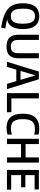

<svg xmlns="http://www.w3.org/2000/svg" viewBox="1394 -2036 751 3580"><g transform="rotate(90 1770.0 -246.5)"><path d="M494 108.5Q391 92.5 314.5 68.5Q238 44.5 185.8 11Q133.5 -22.5 101.8 -67Q70 -111.5 55.8 -168.5Q41.5 -225.5 41.5 -297Q41.5 -406.5 71.5 -473.8Q101.5 -541 155.8 -571.8Q210 -602.5 282 -602.5Q354 -602.5 408.2 -571.8Q462.5 -541 492.5 -473.8Q522.5 -406.5 522.5 -297Q522.5 -217 505.5 -157.8Q488.5 -98.5 454 -61.5Q419.5 -24.5 368 -10Q316.5 4.5 247.5 -5.5L269 -30.5Q305.5 -14.5 346.5 -2.8Q387.5 9 429.8 17Q472 25 512 30ZM282 -71.5Q325.5 -71.5 357.2 -92.2Q389 -113 406 -161.8Q423 -210.5 423 -295Q423 -382 406 -432Q389 -482 357.2 -502.8Q325.5 -523.5 282 -523.5Q238.5 -523.5 207 -502.8Q175.5 -482 158.5 -433.2Q141.5 -384.5 141.5 -300Q141.5 -213 158.5 -163Q175.5 -113 207 -92.2Q238.5 -71.5 282 -71.5Z M848.5 7.5Q773.5 7.5 724.5 -17Q675.5 -41.5 651.8 -92Q628 -142.5 628 -221V-595H725.5V-209.5Q725.5 -138.5 754.8 -105.5Q784 -72.5 848.5 -72.5Q914 -72.5 943 -105.5Q972 -138.5 972 -209.5V-595H1067.5V-221Q1067.5 -142.5 1044.2 -92Q1021 -41.5 972.5 -17Q924 7.5 848.5 7.5Z M1132 0 1315 -595H1458.5L1642.5 0H1545L1379.5 -551H1392L1227 0ZM1232.5 -174.5 1251.5 -253.5H1521L1540.5 -174.5Z M1717.5 0V-595H1815V-83H2073V0Z M2367.5 7.5Q2284.5 7.5 2224.8 -22Q2165 -51.5 2132.8 -118.2Q2100.5 -185 2100.5 -296.5Q2100.5 -404.5 2133 -472Q2165.5 -539.5 2227 -571Q2288.5 -602.5 2375 -602.5Q2404.5 -602.5 2434.8 -599.5Q2465 -596.5 2490.5 -589V-508Q2462 -515.5 2435.8 -518.5Q2409.5 -521.5 2382 -521.5Q2323.5 -521.5 2283.5 -501Q2243.5 -480.5 2223 -431.5Q2202.5 -382.5 2202.5 -297.5Q2202.5 -210.5 2222.8 -161.8Q2243 -113 2282.5 -93.2Q2322 -73.5 2379 -73.5Q2405.5 -73.5 2433 -78.5Q2460.5 -83.5 2490.5 -93V-12Q2466 -3 2433.8 2.2Q2401.5 7.5 2367.5 7.5Z M2569 0V-595H2666.5V-347.5H2915.5V-595H3012.5V0H2915.5V-262.5H2666.5V0Z M3149 0V-595H3513.5V-516H3245.5V-79H3517.5V0ZM3220.5 -264V-343H3472.5V-264Z"/></g></svg>

Font: Encode Sans SC Condensed Medium
Style: Regular
Weight: 500
Width: 3
Designer: Multiple Designers
Foundry: Impallari Type
Version: Version 3.002